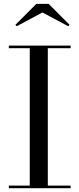

<svg xmlns="http://www.w3.org/2000/svg" viewBox="-20 -990 418 1010"><path d="M203 -924.5 68 -852 61 -859.5 171 -969.5H236L346 -859.5L339 -852ZM26.5 -13.5H136.5V-736.5H26.5V-750H351.5V-736.5H231.5V-13.5H351.5V0H26.5Z"/></svg>

Font: Bodoni* 16pt
Style: Regular
Weight: 400
Version: Version 2.3